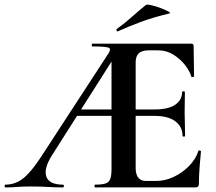

<svg xmlns="http://www.w3.org/2000/svg" viewBox="-31 -815 939 835"><path d="M-7 0Q-11 0 -11 -6Q-11 -12 -7 -12Q35 -12 69.5 -39Q104 -66 147 -132L435 -574Q454 -600 443.5 -606.5Q433 -613 371 -613Q368 -613 368 -619Q368 -625 371 -625H801Q811 -625 811 -616L813 -483Q813 -481 807.5 -480Q802 -479 801 -482Q795 -504 775 -530.5Q755 -557 724.5 -576.5Q694 -596 658 -596H616Q597 -596 584 -590.5Q571 -585 565 -573Q559 -561 559 -543V-85Q559 -66 564 -53.5Q569 -41 579 -34.5Q589 -28 605 -28H649Q687 -28 725 -46Q763 -64 792 -94Q821 -124 832 -159Q833 -162 838 -160.5Q843 -159 843 -157Q840 -128 837 -88.5Q834 -49 834 -15Q834 0 819 0H382Q380 0 380 -6Q380 -12 382 -12Q413 -12 428 -17Q443 -22 448.5 -37Q454 -52 454 -81V-589L490 -604L194 -138Q158 -80 171 -46Q184 -12 242 -12Q247 -12 247 -6Q247 0 242 0Q206 0 177 -2Q148 -4 101 -4Q66 -4 44.5 -2Q23 0 -7 0ZM290 -311 305 -339H535L542 -311ZM763 -223Q763 -264 731.5 -287.5Q700 -311 641 -311H482V-339H642Q701 -339 731 -359.5Q761 -380 761 -415Q761 -418 767 -418Q773 -418 773 -415Q773 -382 772.5 -363.5Q772 -345 772 -325Q772 -300 773 -276Q774 -252 774 -223Q774 -221 768.5 -221Q763 -221 763 -223ZM482 -679Q478 -677 476 -682.5Q474 -688 477 -689Q513 -715 543 -742Q573 -769 603 -793Q607 -797 626.5 -792.5Q646 -788 667.5 -780Q689 -772 701.5 -765Q714 -758 704 -756Q637 -740 585 -721Q533 -702 482 -679Z"/></svg>

Font: Cormorant Infant Light
Style: Regular
Weight: 300
Designer: Christian Thalmann (Catharsis Fonts)
Foundry: Catharsis Fonts
Version: Version 4.001